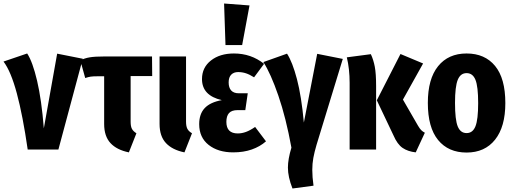

<svg xmlns="http://www.w3.org/2000/svg" viewBox="-34 -853 2928 1095"><path d="M216 -121 292 -547 438 -518 299 0H124Q96 -194 62 -320.5Q28 -447 -14 -502L121 -548Q152 -501 177.5 -392.5Q203 -284 216 -121Z M744 -93 701 16Q632 2 596 -37Q560 -76 560 -146V-418H525Q497 -418 483.5 -416Q470 -414 452 -408L424 -509Q448 -521 477.5 -526Q507 -531 563 -531H833L834 -419H711V-159Q711 -132 718.5 -118Q726 -104 744 -93Z M1027 -159Q1027 -133 1034.5 -118.5Q1042 -104 1061 -93L1018 16Q949 2 912.5 -37Q876 -76 876 -146V-531H1027Z M1472 -489 1415 -412Q1390 -428 1368.5 -435Q1347 -442 1324 -442Q1299 -442 1284.5 -427Q1270 -412 1270 -383Q1270 -353 1284.5 -337Q1299 -321 1328 -321H1379L1365 -225H1322Q1287 -225 1272 -208Q1257 -191 1257 -158Q1257 -92 1322 -92Q1345 -92 1368.5 -100.5Q1392 -109 1421 -129L1483 -47Q1449 -17 1402 -0.5Q1355 16 1296 16Q1210 16 1156 -26.5Q1102 -69 1102 -145Q1102 -203 1133.5 -236.5Q1165 -270 1231 -282Q1118 -308 1118 -402Q1118 -468 1169 -508Q1220 -548 1300 -548Q1398 -548 1472 -489ZM1244 -833 1389 -822 1347 -596H1252Z M1699 -154 1775 -546 1921 -517 1771 -26Q1759 15 1753 47.5Q1747 80 1747 116Q1747 157 1754 206L1634 222Q1608 156 1608 103Q1608 55 1628 -11Q1597 -181 1553.5 -307.5Q1510 -434 1468 -499L1603 -547Q1634 -499 1659.5 -402Q1685 -305 1699 -154Z M2264 -285 2350 -136Q2360 -119 2368.5 -110.5Q2377 -102 2389 -96L2337 16Q2292 11 2262 -9.5Q2232 -30 2210 -81L2115 -281L2250 -545L2379 -491ZM2111 -362V0H1960V-380Q1960 -460 1944 -526L2081 -544Q2096 -512 2103.5 -472.5Q2111 -433 2111 -362Z M2848 -265Q2848 -130 2789.5 -56.5Q2731 17 2627 17Q2523 17 2464.5 -54.5Q2406 -126 2406 -266Q2406 -403 2464.5 -475.5Q2523 -548 2627 -548Q2731 -548 2789.5 -477Q2848 -406 2848 -265ZM2561 -266Q2561 -170 2576.5 -132Q2592 -94 2627 -94Q2662 -94 2677.5 -132.5Q2693 -171 2693 -265Q2693 -360 2677.5 -398Q2662 -436 2627 -436Q2592 -436 2576.5 -397.5Q2561 -359 2561 -266Z"/></svg>

Font: Fira Sans Extra Condensed
Style: Bold
Weight: 700
Width: 1
Designer: Carrois Corporate & Edenspiekermann AG
Foundry: Carrois Corporate GbR & Edenspiekermann AG
Version: Version 4.203